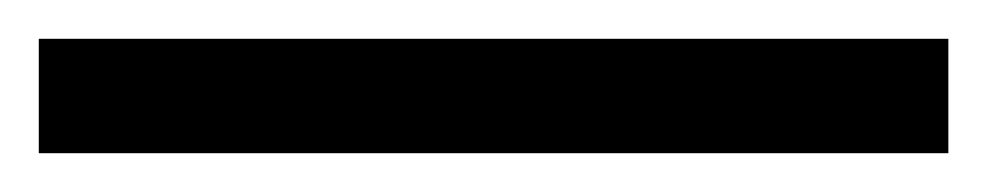

<svg xmlns="http://www.w3.org/2000/svg" viewBox="-25 63 509 99"><path d="M-5 142V83H464V142Z"/></svg>

Font: Noto Rashi Hebrew Black
Style: Regular
Weight: 900
Version: Version 1.006